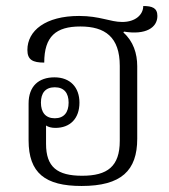

<svg xmlns="http://www.w3.org/2000/svg" viewBox="-20 -608 562 638"><path d="M251 10C383 10 436 -41 436 -147V-388C436 -430 423 -471 390 -500L392 -503C464 -491 503 -516 503 -555C503 -582 485 -588 456 -588C456 -560 431 -535 386 -535C346 -535 312 -555 243 -555C131 -555 71 -506 71 -442C71 -409 89 -400 127 -400C127 -487 166 -520 247 -520C329 -520 378 -485 378 -389V-140C378 -55 337 -24 253 -24C170 -24 133 -53 133 -130V-191C140 -186 151 -183 164 -183C213 -183 244 -214 244 -267C244 -317 214 -351 161 -351C109 -351 75 -322 75 -264V-142C75 -33 130 10 251 10ZM162 -215C131 -215 116 -235 116 -267C116 -299 131 -318 162 -318C193 -318 208 -299 208 -267C208 -235 193 -215 162 -215Z"/></svg>

Font: Noto Serif Thai SemiCondensed Light
Style: Regular
Weight: 300
Width: 4
Designer: Monotype Design Team
Foundry: Monotype Imaging Inc.
Version: Version 2.002